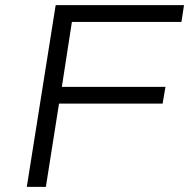

<svg xmlns="http://www.w3.org/2000/svg" viewBox="-20 -725 734 745"><path d="M84 0 196 -705H694L684 -640H259L220 -388H622L611 -323H209L158 0Z"/></svg>

Font: Nunito Sans 7pt SemiExpanded Light
Style: Italic
Weight: 300
Width: 6
Italic angle: -9°
Designer: Vernon Adams
Foundry: Vernon Adams
Version: Version 3.101;gftools[0.9.27]